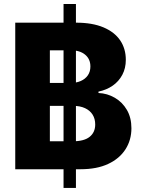

<svg xmlns="http://www.w3.org/2000/svg" viewBox="-20 -840 703 953"><path d="M295.4 92.8V-820.3H356.9V92.8ZM55.7 0V-727.5H357.4Q438.5 -727.5 493.7 -704.1Q548.8 -680.7 576.7 -639.4Q604.5 -598.1 604.5 -543Q604.5 -501.5 587.2 -468.8Q569.8 -436 539.3 -414.8Q508.8 -393.6 468.8 -385.3V-378.4Q512.7 -376.5 550 -354.7Q587.4 -333 609.9 -294.4Q632.3 -255.9 632.3 -203.6Q632.3 -145 602.8 -98.9Q573.2 -52.7 517.1 -26.4Q460.9 0 379.9 0ZM227.5 -138.7H340.8Q397.5 -138.7 425 -160.9Q452.6 -183.1 452.6 -222.2Q452.6 -250.5 439.5 -271.2Q426.3 -292 401.9 -303.2Q377.4 -314.5 343.8 -314.5H227.5ZM227.5 -428.2H329.6Q358.4 -428.2 380.9 -438Q403.3 -447.8 416 -466.1Q428.7 -484.4 428.7 -510.3Q428.7 -546.9 402.6 -568.6Q376.5 -590.3 332 -590.3H227.5Z"/></svg>

Font: Inter 16pt ExtraBold
Style: Regular
Weight: 800
Version: Version 4.001;git-66647c0bb